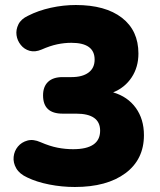

<svg xmlns="http://www.w3.org/2000/svg" viewBox="-20 -736 640 767"><path d="M279 11Q227 11 176.5 1Q126 -9 89 -27Q58 -41 45 -63.5Q32 -86 34.5 -109.5Q37 -133 51.5 -150.5Q66 -168 89.5 -174.5Q113 -181 142 -168Q179 -152 210 -146Q241 -140 272 -140Q380 -140 380 -214Q380 -282 284 -282H230Q152 -282 152 -355Q152 -390 172 -409Q192 -428 230 -428H266Q309 -428 333.5 -446Q358 -464 358 -498Q358 -565 265 -565Q237 -565 208.5 -559Q180 -553 146 -538Q120 -527 98.5 -533Q77 -539 63 -556.5Q49 -574 46 -595.5Q43 -617 53.5 -638.5Q64 -660 92 -673Q133 -694 183 -705Q233 -716 283 -716Q401 -716 467 -665Q533 -614 533 -522Q533 -468 506 -427Q479 -386 432 -367Q490 -350 522.5 -305Q555 -260 555 -196Q555 -99 481 -44Q407 11 279 11Z"/></svg>

Font: Chiron GoRound TC H
Style: Regular
Weight: 900
Designer: Ryoko NISHIZUKA 西塚涼子 (kana, bopomofo & ideographs); Paul D. Hunt (Latin, Greek & Cyrillic); Sandoll Communications 산돌커뮤니
Foundry: Adobe
Version: Version 1.000;hotconv 1.1.1;makeotfexe 2.6.0